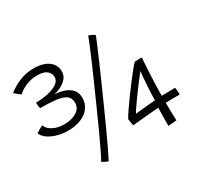

<svg xmlns="http://www.w3.org/2000/svg" viewBox="-133 -848 1135 1058"><g transform="rotate(-30 434.0 -319.5)"><path d="M174.5 -249Q119 -249 75 -269.2Q31 -289.5 19.5 -321Q25.5 -325 33 -329.8Q40.5 -334.5 48.5 -339Q56.5 -343.5 63.5 -346.5Q71.5 -321.5 101.5 -305.8Q131.5 -290 172.5 -290Q220.5 -290 251.5 -309.5Q282.5 -329 282.5 -363.5Q282.5 -395.5 261 -410.2Q239.5 -425 199 -429.5Q158.5 -434 100.5 -434Q98.5 -439.5 97.2 -451.5Q96 -463.5 96 -471.5Q135.5 -471.5 172.5 -479.5Q209.5 -487.5 232.8 -503.2Q256 -519 256 -543Q256 -566.5 236.8 -582.8Q217.5 -599 178 -599Q151 -599 126.5 -592.2Q102 -585.5 82.5 -574.2Q63 -563 50 -550Q46 -553 38.2 -559.2Q30.5 -565.5 23.5 -571.5Q16.5 -577.5 13 -580.5Q27 -592 51 -606.5Q75 -621 107.8 -631.5Q140.5 -642 180.5 -642Q216.5 -642 244.8 -631.5Q273 -621 289.5 -600.2Q306 -579.5 306 -550Q306 -524.5 290 -506Q274 -487.5 250.8 -476Q227.5 -464.5 205.5 -460.5Q237.5 -459 266.2 -449.8Q295 -440.5 313 -420.5Q331 -400.5 331 -367Q331 -330.5 310.8 -304Q290.5 -277.5 255 -263.2Q219.5 -249 174.5 -249ZM530.5 -648.5Q537.5 -646.5 544.8 -643.2Q552 -640 558.2 -636.2Q564.5 -632.5 568 -629Q563.5 -616.5 547.8 -579.8Q532 -543 509.5 -490.8Q487 -438.5 460.2 -378.5Q433.5 -318.5 406 -257.2Q378.5 -196 353.8 -142Q329 -88 310 -48.5Q291 -9 281.5 8.5Q278.5 7.5 273 5.5Q267.5 3.5 261.8 0.5Q256 -2.5 251.2 -5.2Q246.5 -8 244 -9.5Q253.5 -25.5 273 -65.5Q292.5 -105.5 317.5 -160.2Q342.5 -215 370.2 -277Q398 -339 425 -400Q452 -461 474.8 -513.5Q497.5 -566 512.2 -602Q527 -638 530.5 -648.5ZM804.5 -114.5Q791.5 -114.5 763.8 -114.5Q736 -114.5 715 -113.5Q715 -74.5 716 -41.8Q717 -9 717.5 -0.5Q712 0 701.2 1Q690.5 2 680 2.8Q669.5 3.5 664 3.5Q664 -15 664.2 -38.2Q664.5 -61.5 665 -81.5Q665.5 -101.5 666 -110.5Q635.5 -108.5 599.8 -105.2Q564 -102 535.5 -99.2Q507 -96.5 498 -95.5Q496 -104 494 -116.5Q492 -129 490.5 -139Q500.5 -156.5 519.8 -185Q539 -213.5 563.5 -246.8Q588 -280 611.8 -311.2Q635.5 -342.5 654.2 -365.2Q673 -388 680.5 -395Q685 -395.5 693.5 -395.8Q702 -396 711 -396.2Q720 -396.5 725.5 -396Q725 -388.5 723.2 -362Q721.5 -335.5 719.5 -299.2Q717.5 -263 716.2 -225.2Q715 -187.5 715 -158Q729 -158 748 -158.5Q767 -159 782.2 -159.2Q797.5 -159.5 800.5 -159.5Q801.5 -157 802.5 -149.5Q803.5 -142 804 -132.2Q804.5 -122.5 804.5 -114.5ZM681.5 -335.5Q673 -324.5 656.8 -303.5Q640.5 -282.5 621.8 -257.2Q603 -232 585.8 -208Q568.5 -184 556.8 -166.2Q545 -148.5 543 -143Q552.5 -144.5 576.2 -146.8Q600 -149 626.5 -151.5Q653 -154 670 -155Q670 -167.5 671 -192.8Q672 -218 673.8 -247Q675.5 -276 677.8 -300.8Q680 -325.5 681.5 -335.5Z"/></g></svg>

Font: Grandstander Thin ExtraLight
Style: Regular
Weight: 250
Version: Version 1.200